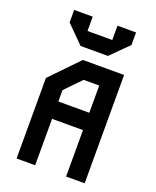

<svg xmlns="http://www.w3.org/2000/svg" viewBox="-173 -1067 946 1166"><g transform="rotate(20 300.0 -484.0)"><path d="M253.5 -700 80 -520.5V0H200V-300H400V0H520V-700ZM200 -485.5 299 -588H400V-412H200ZM100 -886.5V-967.5H220V-875H380V-967.5H500V-886.5L388 -775H211.5Z"/></g></svg>

Font: Kode Mono
Style: Regular
Weight: 400
Monospace: yes
Designer: Isa Ozler
Foundry: Kadena LLC
Version: Version 1.000;gftools[0.9.28]